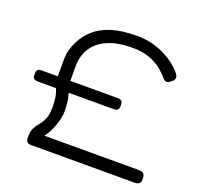

<svg xmlns="http://www.w3.org/2000/svg" viewBox="-124 -833 1015 979"><g transform="rotate(20 384.0 -343.0)"><path d="M141 11Q124 11 118 2.5Q112 -6 112 -23Q112 -55 122 -73Q132 -91 145 -106Q158 -121 168 -144.5Q178 -168 178 -210Q178 -222 175.5 -249.5Q173 -277 161 -305H64Q53 -305 46.5 -307.5Q40 -310 37 -316.5Q34 -323 34 -334Q34 -346 36.5 -352.5Q39 -359 45.5 -362Q52 -365 62 -365H149V-447Q149 -484 155.5 -508Q162 -532 176 -560Q196 -599 230.5 -630Q265 -661 321 -679Q377 -697 459 -697Q503 -697 541 -687.5Q579 -678 610 -662.5Q641 -647 665 -628.5Q689 -610 704 -592Q718 -576 718.5 -565Q719 -554 707 -543Q691 -529 680.5 -528Q670 -527 659 -540Q642 -561 616 -582Q590 -603 551.5 -617.5Q513 -632 458 -632Q378 -632 324 -608.5Q270 -585 243.5 -542.5Q217 -500 217 -443V-365H474Q485 -365 491 -362Q497 -359 499.5 -352.5Q502 -346 502 -334Q502 -323 499 -316.5Q496 -310 489.5 -307.5Q483 -305 472 -305H230Q238 -279 240.5 -252.5Q243 -226 243 -210Q243 -186 235.5 -157.5Q228 -129 215.5 -102Q203 -75 188 -57H701Q714 -57 721 -53.5Q728 -50 731.5 -42.5Q735 -35 735 -21Q735 -9 731.5 -2Q728 5 720.5 8Q713 11 700 11Z"/></g></svg>

Font: Fredoka SemiExpanded Light
Style: Regular
Weight: 300
Width: 6
Designer: Ben Nathan
Foundry: Milena B. Brandão, Ben Nathan
Version: Version 2.001